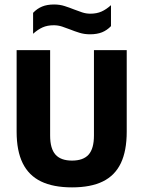

<svg xmlns="http://www.w3.org/2000/svg" viewBox="-20 -815 629 843"><path d="M296.3 7.7Q214 7.7 160.1 -18.4Q106.2 -44.5 79.6 -98.6Q53 -152.7 53 -236.8V-595H200.1V-219.9Q200.1 -162.6 223.5 -136.3Q246.9 -109.9 296.2 -109.9Q345.8 -109.9 369.2 -136.3Q392.5 -162.6 392.5 -219.9V-595H536.4V-236.8Q536.4 -152.7 510.6 -98.6Q484.8 -44.5 431.7 -18.4Q378.6 7.7 296.3 7.7ZM375 -664.4Q350.3 -664.4 328.9 -671.1Q307.5 -677.7 287.7 -685.7Q270 -692.7 252.4 -698.4Q234.8 -704.1 216.1 -704.1Q187.8 -704.1 166.9 -694.7Q146.1 -685.4 125.3 -666.7V-758.7Q143.1 -777.4 165 -786.3Q186.9 -795.3 217.5 -795.3Q242.3 -795.3 263.7 -788.4Q285 -781.6 304.9 -773.6Q322.5 -766.7 340.3 -760.8Q358.1 -754.9 376.4 -754.9Q404.8 -754.9 425.9 -764.4Q447 -773.9 467.3 -792.3V-700.3Q450 -682.1 427.9 -673.2Q405.8 -664.4 375 -664.4Z"/></svg>

Font: Encode Sans SC Condensed Thin
Style: Regular
Weight: 100
Width: 3
Designer: Multiple Designers
Foundry: Impallari Type
Version: Version 3.002